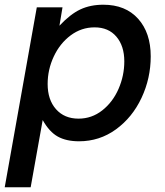

<svg xmlns="http://www.w3.org/2000/svg" viewBox="-40 -588 698 814"><path d="M-20 206 116 -557H225L212 -479Q258 -528 300.5 -548Q343 -568 398 -568Q492 -568 545.5 -508.5Q599 -449 599 -349Q599 -256 560 -173Q521 -90 451.5 -39.5Q382 11 295 11Q241 11 205 -9Q169 -29 141 -79L90 206ZM487 -328Q487 -393 453.5 -432.5Q420 -472 361 -472Q305 -472 259.5 -438Q214 -404 188 -348.5Q162 -293 162 -232Q162 -165 197.5 -125Q233 -85 293 -85Q349 -85 393.5 -120Q438 -155 462.5 -211Q487 -267 487 -328Z"/></svg>

Font: Open Sauce One Medium Italic
Style: Regular
Weight: 500
Italic angle: -10°
Designer: Alfredo Marco Pradil
Foundry: Creative Sauce Fz LLC
Version: Version 1.477